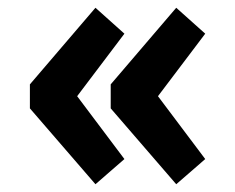

<svg xmlns="http://www.w3.org/2000/svg" viewBox="-20 -516 602 492"><path d="M431.6 -43.9 263.7 -238.3V-299.8L431.6 -496.1L505.9 -429.7L384.8 -269.5L505.9 -108.4ZM224.6 -43.9 56.6 -238.3V-299.8L224.6 -496.1L298.8 -429.7L177.7 -269.5L298.8 -108.4Z"/></svg>

Font: Reddit Mono Black
Style: Regular
Weight: 900
Monospace: yes
Designer: Stephen Hutchings
Foundry: Reddit
Version: Version 1.014